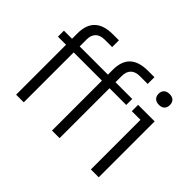

<svg xmlns="http://www.w3.org/2000/svg" viewBox="-146 -1014 1284 1284"><g transform="rotate(45 496.5 -371.5)"><path d="M184.1 0H111.8V-472.2H35.2V-528.8H111.8V-580.1Q111.8 -743.2 284.2 -743.2H340.8V-679.2H270Q228 -679.2 206.1 -657.2Q184.1 -635.3 184.1 -595.2V-528.8H451.2V-574.2Q451.2 -656.7 494.1 -696.8Q537.1 -736.8 623 -736.8H683.1V-672.9H608.9Q566.9 -672.9 544.9 -650.9Q522.9 -628.9 522.9 -588.9V-528.8H681.2V-472.2H522.9V0H451.2V-472.2H184.1ZM874.8 -640.9Q861.3 -627 835 -627Q808.6 -627 794.7 -641.1Q780.8 -655.3 780.8 -678.2Q780.8 -701.2 794.7 -715.1Q808.6 -729 835 -729Q861.3 -729 874.8 -715.3Q888.2 -701.7 888.2 -678.2Q888.2 -654.8 874.8 -640.9ZM893.1 0H818.8V-469.2H736.8V-528.8H893.1Z"/></g></svg>

Font: Sora Light
Style: Regular
Weight: 300
Designer: Jonathan Barnbrook, Julián Moncada
Foundry: Barnbrook Fonts
Version: Version 2.000